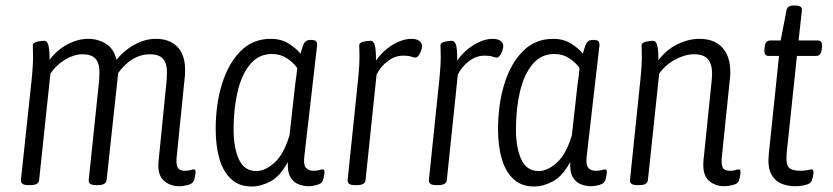

<svg xmlns="http://www.w3.org/2000/svg" viewBox="-20 -670 3023 697"><path d="M631 6Q596 6 573 -16Q550 -38 556 -89L585 -379Q586 -393 586 -409Q586 -441 571.5 -457Q557 -473 524 -473Q459 -473 409 -405L367 -16Q364 2 337 2H329Q300 2 302 -16L340 -379Q341 -393 341 -409Q341 -441 326.5 -457Q312 -473 280 -473Q249 -473 217 -454Q185 -435 163 -403L122 -16Q120 2 91 2H83Q54 2 56 -17L94 -373Q97 -401 98.5 -424.5Q100 -448 100 -462Q100 -479 99.5 -489Q99 -499 99 -505Q99 -515 114.5 -518.5Q130 -522 140 -522Q152 -522 156 -504.5Q160 -487 160 -460Q160 -456 160 -453Q187 -489 225 -509Q263 -529 300 -529Q335 -529 364 -511.5Q393 -494 403 -453Q430 -487 468.5 -508Q507 -529 546 -529Q595 -529 623.5 -500.5Q652 -472 652 -415Q652 -405 651.5 -397.5Q651 -390 650 -383L621 -96Q619 -72 625.5 -61Q632 -50 651 -50Q664 -50 671.5 -52.5Q679 -55 684 -55Q691 -55 690 -43Q689 -35 687 -25Q685 -15 682 -11Q678 -3 662 1.5Q646 6 631 6Z M894 7Q848 7 819 -20Q790 -47 776.5 -93.5Q763 -140 763 -201Q763 -291 786 -365.5Q809 -440 853.5 -484.5Q898 -529 963 -529Q1001 -529 1028.5 -511.5Q1056 -494 1071 -475Q1079 -506 1085.5 -515.5Q1092 -525 1107 -525H1111Q1124 -525 1128 -519.5Q1132 -514 1131 -504L1085 -104Q1081 -72 1090.5 -61Q1100 -50 1117 -50Q1131 -50 1139 -52.5Q1147 -55 1152 -55Q1159 -55 1158 -43Q1157 -35 1155 -25Q1153 -15 1150 -11Q1146 -3 1130 1.5Q1114 6 1099 6Q1085 6 1066.5 0Q1048 -6 1035.5 -25Q1023 -44 1025 -82Q997 -30 962 -11.5Q927 7 894 7ZM911 -49Q942 -49 976 -79Q1010 -109 1031 -179L1052 -367Q1054 -380 1056 -395.5Q1058 -411 1059 -423Q1045 -443 1021.5 -458.5Q998 -474 967 -474Q919 -474 888 -436.5Q857 -399 842.5 -337Q828 -275 828 -200Q828 -133 847.5 -91Q867 -49 911 -49Z M1268 2Q1240 2 1242 -17L1279 -373Q1282 -401 1283.5 -424.5Q1285 -448 1285 -462Q1285 -479 1284.5 -489Q1284 -499 1284 -505Q1284 -515 1299 -518.5Q1314 -522 1325 -522Q1336 -522 1340.5 -506.5Q1345 -491 1345 -450Q1369 -485 1405 -507Q1441 -529 1474 -529Q1491 -529 1501.5 -522Q1512 -515 1512 -502Q1511 -488 1503.5 -474.5Q1496 -461 1489 -461Q1482 -461 1472.5 -464.5Q1463 -468 1444 -468Q1414 -468 1387.5 -448Q1361 -428 1347 -399L1307 -16Q1305 2 1276 2Z M1563 2Q1535 2 1537 -17L1574 -373Q1577 -401 1578.5 -424.5Q1580 -448 1580 -462Q1580 -479 1579.5 -489Q1579 -499 1579 -505Q1579 -515 1594 -518.5Q1609 -522 1620 -522Q1631 -522 1635.5 -506.5Q1640 -491 1640 -450Q1664 -485 1700 -507Q1736 -529 1769 -529Q1786 -529 1796.5 -522Q1807 -515 1807 -502Q1806 -488 1798.5 -474.5Q1791 -461 1784 -461Q1777 -461 1767.5 -464.5Q1758 -468 1739 -468Q1709 -468 1682.5 -448Q1656 -428 1642 -399L1602 -16Q1600 2 1571 2Z M1919 7Q1873 7 1844 -20Q1815 -47 1801.5 -93.5Q1788 -140 1788 -201Q1788 -291 1811 -365.5Q1834 -440 1878.5 -484.5Q1923 -529 1988 -529Q2026 -529 2053.5 -511.5Q2081 -494 2096 -475Q2104 -506 2110.5 -515.5Q2117 -525 2132 -525H2136Q2149 -525 2153 -519.5Q2157 -514 2156 -504L2110 -104Q2106 -72 2115.5 -61Q2125 -50 2142 -50Q2156 -50 2164 -52.5Q2172 -55 2177 -55Q2184 -55 2183 -43Q2182 -35 2180 -25Q2178 -15 2175 -11Q2171 -3 2155 1.5Q2139 6 2124 6Q2110 6 2091.5 0Q2073 -6 2060.5 -25Q2048 -44 2050 -82Q2022 -30 1987 -11.5Q1952 7 1919 7ZM1936 -49Q1967 -49 2001 -79Q2035 -109 2056 -179L2077 -367Q2079 -380 2081 -395.5Q2083 -411 2084 -423Q2070 -443 2046.5 -458.5Q2023 -474 1992 -474Q1944 -474 1913 -436.5Q1882 -399 1867.5 -337Q1853 -275 1853 -200Q1853 -133 1872.5 -91Q1892 -49 1936 -49Z M2610 6Q2574 6 2551.5 -16Q2529 -38 2534 -89L2564 -382Q2564 -388 2564.5 -393Q2565 -398 2565 -403Q2565 -437 2550 -455Q2535 -473 2500 -473Q2467 -473 2431.5 -454Q2396 -435 2373 -403L2332 -16Q2330 2 2301 2H2293Q2265 2 2267 -17L2304 -373Q2307 -401 2308.5 -424.5Q2310 -448 2310 -462Q2310 -479 2309.5 -489Q2309 -499 2309 -505Q2309 -515 2324.5 -518.5Q2340 -522 2350 -522Q2362 -522 2366 -504.5Q2370 -487 2370 -460Q2370 -455 2370 -451Q2398 -489 2438.5 -509Q2479 -529 2519 -529Q2573 -529 2602 -497.5Q2631 -466 2631 -410Q2631 -405 2631 -399Q2631 -393 2630 -387L2600 -96Q2598 -72 2604 -61Q2610 -50 2630 -50Q2642 -50 2649.5 -52.5Q2657 -55 2663 -55Q2669 -55 2668 -43Q2668 -35 2665.5 -25Q2663 -15 2661 -11Q2657 -3 2640.5 1.5Q2624 6 2610 6Z M2866 6Q2839 6 2815.5 -4Q2792 -14 2779 -39.5Q2766 -65 2771 -112L2808 -467H2770Q2753 -467 2755 -490L2756 -500Q2758 -523 2776 -523H2814L2835 -632Q2838 -650 2861 -650H2866Q2894 -650 2891 -632L2879 -523H2949Q2966 -523 2964 -500L2963 -490Q2960 -467 2943 -467H2873L2836 -116Q2832 -76 2842.5 -63Q2853 -50 2887 -50Q2901 -50 2911.5 -52.5Q2922 -55 2927 -55Q2934 -55 2933 -43Q2933 -38 2930.5 -26.5Q2928 -15 2925 -11Q2921 -3 2904 1.5Q2887 6 2866 6Z"/></svg>

Font: Asap Condensed Condensed Light
Style: Italic
Weight: 300
Width: 3
Italic angle: -6°
Designer: Pablo Cosgaya
Foundry: Omnibus-Type
Version: Version 3.001; ttfautohint (v1.8.4.7-5d5b)